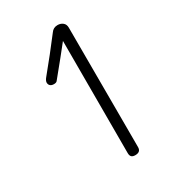

<svg xmlns="http://www.w3.org/2000/svg" viewBox="-167 -764 762 851"><g transform="rotate(-30 214.5 -338.0)"><path d="M301 -27Q301 -2 273 -2Q260 -2 254 -8Q248 -14 248 -27V-601Q212 -555 134 -460Q129 -455 118 -455Q106 -455 99.5 -461Q93 -467 93 -477Q93 -487 105 -501Q167 -576 228 -656Q240 -674 262 -674Q278 -674 289 -665Q300 -656 300 -639Z"/></g></svg>

Font: Mali Light
Style: Regular
Weight: 300
Designer: Kitiyaporn Chalermlarp | Katatrad Aksorn Co.,Ltd.
Foundry: Cadson Demak Co.,Ltd.
Version: Version 1.000; ttfautohint (v1.6)